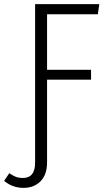

<svg xmlns="http://www.w3.org/2000/svg" viewBox="-72 -705 525 930"><path d="M156 -636V-367H369V-319H156V81Q156 141 124.5 173Q93 205 42 205Q-12 205 -52 171L-27 134Q-11 145 3.5 151Q18 157 39 157Q98 157 98 83V-685H409L402 -636Z"/></svg>

Font: Fira Sans Condensed Light
Style: Regular
Weight: 300
Width: 3
Designer: bBox Type GmbH & Carrois Corporate GbR & Edenspiekermann AG
Foundry: bBox Type GmbH & Carrois Corporate GbR & Edenspiekermann AG
Version: Version 4.301